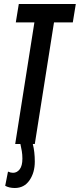

<svg xmlns="http://www.w3.org/2000/svg" viewBox="-20 -720 399 960"><path d="M6 209 20 138Q33 144 45 144Q65 144 78.5 126.5Q92 109 92 73Q92 53 89 35.5Q86 18 82 0H56L152 -608H59L74 -700H359L344 -608H250L154 0H144Q154 39 154 88Q154 143 127.5 181.5Q101 220 54 220Q26 220 6 209Z"/></svg>

Font: Georama Extra Condensed SemiBold
Style: Italic
Weight: 600
Width: 2
Italic angle: -9°
Designer: Jean-Baptiste Levee
Foundry: Production Type
Version: Version 1.000